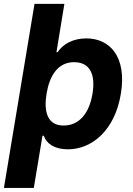

<svg xmlns="http://www.w3.org/2000/svg" viewBox="-39 -747 672 972"><path d="M135.7 -727.3 -19.2 204.5H132.1L176.1 -60H182.5C196 -20.6 235.4 8.9 304.7 8.9C427.6 8.9 543 -88.8 572.8 -272C604 -459.5 517 -552.6 398.4 -552.6C326.3 -552.6 277.3 -520.6 252.5 -482.6H246.8L286.9 -727.3ZM196.7 -272.7C211.6 -362.6 253.2 -432.2 335.9 -432.2C416.2 -432.2 445.3 -370.7 429.3 -272.7C413 -174 362.6 -111.5 283 -111.5C199.2 -111.5 182.2 -183.9 196.7 -272.7Z"/></svg>

Font: Magic Ui Pro
Style: Bold Italic
Weight: 700
Italic angle: -9.39999°
Designer: Stefan Endress, Andreas Faust
Version: Version 1.000;FEAKit 1.0